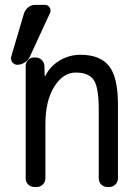

<svg xmlns="http://www.w3.org/2000/svg" viewBox="-20 -750 540 770"><path d="M49.8 -490.2Q37.1 -490.2 29.3 -500.5Q21.5 -510.7 25.4 -524.4L76.2 -696.3Q81.1 -710.9 93.3 -720.7Q105.5 -730.5 121.1 -730.5H160.2Q172.9 -730.5 179.2 -719.7Q185.5 -709 180.7 -698.2L99.6 -522.5Q92.8 -508.8 79.1 -499.5Q65.4 -490.2 49.8 -490.2ZM411.1 0Q396.5 0 386.2 -9.8Q376 -19.5 376 -35.2V-311.5Q376 -399.4 356 -429.2Q335.9 -459 283.2 -459Q233.4 -459 197.8 -402.8Q162.1 -346.7 162.1 -252V-35.2Q162.1 -20.5 151.9 -10.3Q141.6 0 127 0H118.2Q103.5 0 93.3 -9.8Q83 -19.5 83 -35.2V-485.4Q83 -500 92.8 -509.8Q102.5 -519.5 118.2 -519.5H122.1Q136.7 -519.5 147 -509.8Q157.2 -500 158.2 -485.4L159.2 -446.3Q159.2 -445.3 160.2 -445.3Q162.1 -445.3 162.1 -446.3Q180.7 -484.4 219.2 -507.3Q257.8 -530.3 302.7 -530.3Q381.8 -530.3 417.5 -484.9Q453.1 -439.5 453.1 -330.1V-35.2Q453.1 -20.5 442.9 -10.3Q432.6 0 418 0Z"/></svg>

Font: Rounded-L Mgen+ 2m regular
Style: Regular
Weight: 400
Designer: [Source Han Sans]
Ryoko NISHIZUKA  (kana & ideographs); Paul D. Hunt (Latin, Greek & Cyrillic); Wenlong ZHANG  (bopomofo
Version: Version 1.059.20150602